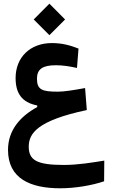

<svg xmlns="http://www.w3.org/2000/svg" viewBox="-20 -705 626 1040"><path d="M306.6 314.9C389.2 314.9 481.9 298.3 543.9 276.9L544.9 165C479.5 175.3 402.8 188.5 326.2 188.5C180.2 188.5 135.7 163.1 135.7 89.4C135.7 18.1 181.2 -51.8 450.2 -108.9L440.9 -228C372.6 -215.8 328.6 -208.5 293 -208.5C209.5 -208.5 180.2 -217.8 180.2 -278.8C180.2 -331.1 211.9 -351.6 282.7 -351.6C320.8 -351.6 357.4 -345.7 397 -336.9L405.3 -441.9C360.4 -459.5 316.4 -471.7 261.2 -471.7C142.6 -471.7 64.5 -394 64.5 -282.2C64.5 -201.2 97.2 -149.9 181.6 -133.8V-125C86.4 -73.2 23.4 2.9 23.4 106.9C23.4 263.2 145.5 314.9 306.6 314.9ZM247.6 -514.6 332.5 -599.6 247.6 -685.1 162.6 -599.6Z"/></svg>

Font: Cascadia Code NF SemiBold
Style: Regular
Weight: 600
Monospace: yes
Designer: Aaron Bell
Foundry: Saja Typeworks
Version: Version 2404.023